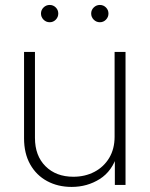

<svg xmlns="http://www.w3.org/2000/svg" viewBox="-20 -736 595 764"><path d="M265.1 7.8Q210.4 7.8 167.5 -15.4Q124.5 -38.6 100.1 -82Q75.7 -125.5 75.7 -185.5V-529.3H119.1V-187.5Q119.1 -116.2 161.1 -74.5Q203.1 -32.7 272 -32.7Q318.4 -32.7 355.7 -52.2Q393.1 -71.8 414.6 -107.7Q436 -143.6 436 -191.9V-529.3H479.5V0H437V-121.1H446.8Q426.8 -55.2 377 -23.7Q327.1 7.8 265.1 7.8ZM377.4 -647.5Q363.3 -647.5 353 -657.7Q342.8 -668 342.8 -682.1Q342.8 -696.3 353 -706.3Q363.3 -716.3 377.4 -716.3Q391.6 -716.3 401.6 -706.3Q411.6 -696.3 411.6 -682.1Q411.6 -668 401.6 -657.7Q391.6 -647.5 377.4 -647.5ZM177.7 -647.5Q163.6 -647.5 153.3 -657.7Q143.1 -668 143.1 -682.1Q143.1 -696.3 153.3 -706.3Q163.6 -716.3 177.7 -716.3Q191.9 -716.3 201.9 -706.3Q211.9 -696.3 211.9 -682.1Q211.9 -668 201.9 -657.7Q191.9 -647.5 177.7 -647.5Z"/></svg>

Font: Inter 24pt ExtraLight
Style: Regular
Weight: 250
Designer: Rasmus Andersson
Foundry: rsms
Version: Version 4.001;git-66647c0bb